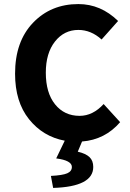

<svg xmlns="http://www.w3.org/2000/svg" viewBox="-20 -684 640 943"><path d="M241 239 230 180Q288 177 310.5 167Q333 157 333 136Q333 104 256 94L298 7Q191 -13 122.5 -98.5Q54 -184 54 -322Q54 -480 142 -572Q230 -664 365 -664Q475 -664 560 -581L479 -490Q427 -537 365 -537Q295 -537 250 -480Q205 -423 205 -327Q205 -228 250.5 -171.5Q296 -115 371 -115Q436 -115 489 -173L570 -84Q496 2 383 11L362 61Q401 70 419.5 87.5Q438 105 438 136Q438 233 241 239Z"/></svg>

Font: TypoPRO Source Code Pro
Style: Bold
Weight: 700
Monospace: yes
Designer: Paul D. Hunt, Teo Tuominen
Foundry: Adobe Systems Incorporated
Version: Version 2.010;PS 1.0;hotconv 1.0.84;makeotf.lib2.5.63406